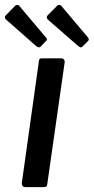

<svg xmlns="http://www.w3.org/2000/svg" viewBox="-54 -770 385 790"><path d="M141 -16Q140 -5 136.5 -2.5Q133 0 121 0H53Q43 0 39 -5Q35 -10 36 -19L106 -518Q107 -526 109.5 -528Q112 -530 118 -530H198Q205 -530 209 -525Q213 -520 212 -513ZM9 -747Q13 -750 18.5 -749.5Q24 -749 26 -745L134 -617Q138 -614 139 -609.5Q140 -605 135 -601L113 -578Q108 -574 103.5 -575.5Q99 -577 93 -582L-24 -685Q-40 -697 -30 -707ZM182 -747Q186 -750 191.5 -749.5Q197 -749 199 -745L307 -617Q310 -614 311 -609.5Q312 -605 308 -601L285 -578Q281 -574 276.5 -575.5Q272 -577 266 -582L148 -685Q132 -697 143 -708Z"/></svg>

Font: Libre Franklin Thin Medium
Style: Italic
Weight: 500
Italic angle: -8°
Version: Version 3.000